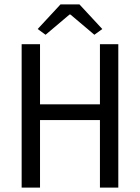

<svg xmlns="http://www.w3.org/2000/svg" viewBox="-20 -858 640 878"><path d="M79 0V-656H163V-381H437V-656H521V0H437V-309H163V0ZM188.4 -699 152.3 -725.3 256.6 -837.8H343.4L447.7 -725.3L411.6 -699L302 -791.6H298Z"/></svg>

Font: Source Code Pro ExtraLight
Style: Regular
Weight: 200
Monospace: yes
Designer: Paul D. Hunt, Teo Tuominen
Foundry: Adobe
Version: Version 1.026;hotconv 1.1.0;makeotfexe 2.6.0